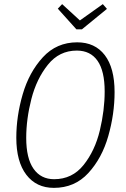

<svg xmlns="http://www.w3.org/2000/svg" viewBox="-20 -899 612 930"><path d="M535 -453Q535 -347 504.5 -240Q474 -133 408 -61Q342 11 241 11Q156 11 107.5 -52.5Q59 -116 59 -232Q59 -336 90 -442.5Q121 -549 187.5 -621.5Q254 -694 354 -694Q440 -694 487.5 -632Q535 -570 535 -453ZM107 -231Q107 -132 142.5 -81.5Q178 -31 242 -31Q330 -31 385 -100Q440 -169 463.5 -267Q487 -365 487 -456Q487 -555 452.5 -604.5Q418 -654 352 -654Q267 -654 212 -585.5Q157 -517 132 -419.5Q107 -322 107 -231ZM478 -879 498 -856 377 -757H350L260 -857L281 -879L367 -800Z"/></svg>

Font: Fira Sans Extra Condensed ExtraLight
Style: Italic
Weight: 275
Width: 3
Italic angle: -8°
Designer: Carrois Corporate & Edenspiekermann AG
Foundry: Carrois Corporate GbR & Edenspiekermann AG
Version: Version 4.203